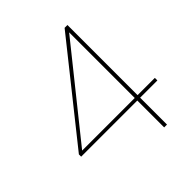

<svg xmlns="http://www.w3.org/2000/svg" viewBox="-193 -832 960 960"><g transform="rotate(-45 287.0 -352.0)"><path d="M417 0V-190H20V-206L417 -704H437V-208H559V-190H437V0ZM45 -208H417V-672Z"/></g></svg>

Font: SVN-Poppins Thin
Style: Regular
Weight: 100
Designer: Ninad Kale (Devanagari), Jonny Pinhorn (Latin)
Foundry: Indian Type Foundry
Version: Version 3.002 2017